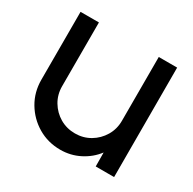

<svg xmlns="http://www.w3.org/2000/svg" viewBox="-121 -623 763 760"><g transform="rotate(30 261.0 -243.5)"><path d="M40 -190V-500H124V-208.5Q124 -170.5 142.5 -139.5Q161 -108.5 192 -90.2Q223 -72 261 -72Q298.5 -72 329.5 -90.2Q360.5 -108.5 379 -139.5Q397.5 -170.5 397.5 -208.5V-500H481.5L482 0H398L397.5 -63.5Q371 -28.5 330.5 -7.8Q290 13 243 13Q186.5 13 140.5 -14.2Q94.5 -41.5 67.2 -87.5Q40 -133.5 40 -190Z"/></g></svg>

Font: Urbanist Medium
Style: Regular
Weight: 500
Designer: Corey Hu
Foundry: Corey Hu
Version: Version 1.321; ttfautohint (v1.8.4.7-5d5b)